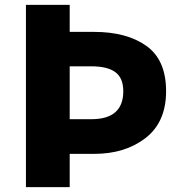

<svg xmlns="http://www.w3.org/2000/svg" viewBox="-20 -764 751 784"><path d="M85.9 0V-744.1H264.6V-633.8H364.3Q497.1 -633.8 577.6 -576.7Q658.2 -519.5 658.2 -391.6Q658.2 -265.6 574.7 -200.7Q491.2 -135.7 364.3 -135.7H264.6V0ZM264.6 -277.3H353.5Q483.4 -277.3 483.4 -391.6Q483.4 -445.3 451.2 -469.2Q418.9 -493.2 353.5 -493.2H264.6Z"/></svg>

Font: Gen Shin Gothic Heavy
Style: Bold
Weight: 900
Designer: [Source Han Sans]
Ryoko NISHIZUKA  (kana & ideographs); Paul D. Hunt (Latin, Greek & Cyrillic); Wenlong ZHANG  (bopomofo
Version: Version 1.002.20150607